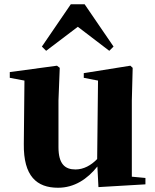

<svg xmlns="http://www.w3.org/2000/svg" viewBox="-20 -866 731 903"><path d="M443 14 664 1V-29L600 -35V-393L604 -547L593 -557L374 -522V-500L441 -487L437 -118C408 -88 373 -69 335 -69C286 -69 255 -94 255 -174V-393L261 -547L248 -557L26 -527V-500L95 -487L92 -189C90 -37 153 17 253 17C330 17 391 -24 438 -83ZM494 -627 514 -647 378 -846H313L177 -647L197 -627L346 -740Z"/></svg>

Font: Source Han Serif KR Heavy
Style: Regular
Weight: 900
Designer: Ryoko NISHIZUKA 西塚涼子 (kana & ideographs); Frank Grießhammer (Latin, Greek & Cyrillic); Wenlong ZHANG 张文龙 (bopomofo); San
Foundry: Adobe
Version: Version 2.001;hotconv 1.1.0;makeotfexe 2.6.0